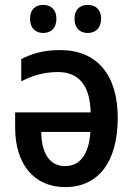

<svg xmlns="http://www.w3.org/2000/svg" viewBox="-20 -756 547 786"><path d="M103 -679C103 -640 126 -621 157 -621C187 -621 211 -640 211 -679C211 -718 187 -736 157 -736C126 -736 103 -718 103 -679ZM285 -679C285 -640 308 -621 339 -621C370 -621 394 -640 394 -679C394 -718 370 -736 339 -736C308 -736 285 -718 285 -679ZM227 -551C163 -551 115 -539 67 -514V-423C118 -449 163 -461 218 -461C303 -461 349 -405 351 -296H42V-233C42 -87 117 10 247 10C381 10 462 -91 462 -274C462 -448 378 -551 227 -551ZM350 -216C344 -122 306 -76 246 -76C180 -76 149 -135 149 -216Z"/></svg>

Font: Noto Sans UI SemiCondensed Medium
Style: Regular
Weight: 500
Width: 4
Designer: Monotype Design Team
Foundry: Monotype Imaging Inc.
Version: Version 1.901